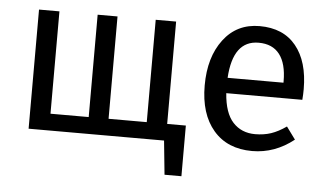

<svg xmlns="http://www.w3.org/2000/svg" viewBox="-49 -618 1433 846"><g transform="rotate(5 667.5 -194.5)"><path d="M698.2 -74.2H780.8V149.9H706.1L690.9 0H91.8V-526.9H182.1V-74.2H351.1V-526.9H439V-74.2H607.9V-526.9H698.2Z M1284.2 -278.8Q1284.2 -256.3 1282.2 -231.9H945.8Q952.1 -144.5 989.7 -103.8Q1027.3 -63 1087.9 -63Q1126.5 -63 1158.4 -73.7Q1190.4 -84.5 1225.1 -108.9L1265.1 -54.2Q1181.2 12.2 1081.1 12.2Q971.2 12.2 909.7 -59.8Q848.1 -131.8 848.1 -257.8Q848.1 -382.8 907.2 -460.9Q966.3 -539.1 1066.9 -539.1Q1171.9 -539.1 1228 -470.2Q1284.2 -401.4 1284.2 -278.8ZM1192.9 -299.8V-306.2Q1192.9 -384.3 1161.6 -425Q1130.4 -465.8 1068.8 -465.8Q955.6 -465.8 945.8 -299.8Z"/></g></svg>

Font: FiraGO
Style: Regular
Weight: 400
Designer: bBox Type
Foundry: bBox Type GmbH
Version: Version 1.001;PS 001.001;hotconv 1.0.88;makeotf.lib2.5.64775